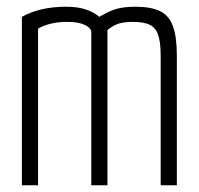

<svg xmlns="http://www.w3.org/2000/svg" viewBox="-20 -550 590 570"><path d="M45 0V-500Q72 -515 104.5 -522.5Q137 -530 176 -530Q209 -530 233 -522.5Q257 -515 275 -500Q303 -517 325.5 -523.5Q348 -530 382 -530Q428 -530 455 -517Q482 -504 493.5 -472Q505 -440 505 -385V0H457V-385Q457 -425 449.5 -446.5Q442 -468 424.5 -476.5Q407 -485 374 -485Q351 -485 334.5 -480.5Q318 -476 299 -461V0H251V-456Q251 -461 244 -468Q237 -475 221 -480Q205 -485 179 -485Q128 -485 93 -465V0Z"/></svg>

Font: M PLUS Code Latin SemiExpanded Light
Style: Regular
Weight: 300
Width: 6
Designer: Coji Morishita
Foundry: UNDERFOREST DESIGN
Version: Version 1.002; ttfautohint (v1.8.3)